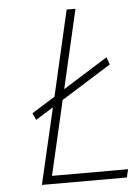

<svg xmlns="http://www.w3.org/2000/svg" viewBox="-51 -740 545 779"><g transform="rotate(-5 221.0 -350.0)"><path d="M442 -33 434 0H88L160 -310L88 -265L75 -293L170 -352L250 -700H286L212 -379L394 -493L405 -463L202 -336L132 -33Z"/></g></svg>

Font: Cairo ExtraLight
Style: Italic
Weight: 275
Italic angle: -13°
Designer: Mohamed Gaber, Accademia di Belle Arti di Urbino and others
Foundry: Kief Type Foundry, Accademia di Belle Arti di Urbino and others
Version: Version 3.011